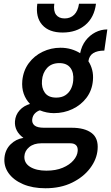

<svg xmlns="http://www.w3.org/2000/svg" viewBox="-20 -754 593 1025"><path d="M222.2 251Q154 251 103 229.2Q52 207.3 25.6 170.1Q-0.7 132.8 3.9 87.1Q8.3 44.5 36.6 16.5Q64.8 -11.5 105 -18Q80.9 -35.2 69.4 -57.8Q57.9 -80.4 59.9 -107Q62.7 -140.9 84.7 -165.2Q106.7 -189.5 140.1 -199.1Q117.6 -222.6 106.6 -253.8Q95.6 -285 99.1 -324Q104.6 -377.6 133.8 -417Q163 -456.3 207.7 -477.7Q252.4 -499.1 302.8 -499.1Q333.4 -499.1 360 -491.3Q386.5 -483.5 407.9 -469.9Q415.4 -508.5 436.8 -537Q458.3 -565.4 488.6 -581.1Q519 -596.9 553 -596.9L536.9 -483.9Q499.6 -483.9 477.7 -470.2Q455.9 -456.5 452 -427Q465.7 -406 472.2 -380.2Q478.8 -354.3 476 -324Q471.5 -271.7 442.1 -232.5Q412.7 -193.4 366.9 -171.7Q321.1 -150 267.4 -150Q249.2 -150 229.7 -153.8Q210.2 -157.7 192.9 -165Q178.2 -160.6 166.3 -148.5Q154.4 -136.3 152 -117Q149.7 -96.8 164.2 -84.4Q178.7 -72 216 -72H363Q431.9 -72 469 -44Q506.2 -16 501 44Q496.9 96.3 461.4 143.6Q426 191 364.9 221Q303.8 251 222.2 251ZM227.5 157.1Q278.3 157.1 315 141.5Q351.7 126 372.3 101.8Q393 77.7 394.8 51.9Q396.3 31.3 385.9 21.1Q375.5 10.9 355 10.9H201Q160.8 10.9 136.2 31.1Q111.7 51.3 110.1 80.9Q108.4 116.8 141.1 137Q173.9 157.1 227.5 157.1ZM280.1 -232.9Q308.8 -232.9 328.1 -245.1Q347.4 -257.4 358.1 -278.1Q368.8 -298.9 370.9 -324Q374.8 -366.4 355.8 -391.8Q336.8 -417.1 296.9 -417.1Q255.2 -417.1 231.2 -391Q207.2 -364.8 204.1 -324Q200.7 -285.5 219.3 -259.2Q237.9 -232.9 280.1 -232.9ZM314.3 -580.3Q241.5 -580.3 205.4 -621.2Q169.2 -662 179.2 -734.1H269.9Q264.4 -695.5 279.3 -675.5Q294.2 -655.6 325 -655.6Q356 -655.6 376.2 -675.5Q396.3 -695.5 401.8 -734.1H492.4Q483.5 -661.2 435.7 -620.8Q387.9 -580.3 314.3 -580.3Z"/></svg>

Font: Karla
Style: Italic
Weight: 400
Italic angle: -8°
Designer: Jonathan Pinhorn
Version: Version 2.004;gftools[0.9.33]